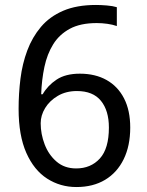

<svg xmlns="http://www.w3.org/2000/svg" viewBox="-20 -744 591 774"><path d="M288 10Q223 10 170 -24Q117 -58 86 -128Q55 -198 55 -305Q55 -367 62.5 -427Q70 -487 90 -540.5Q110 -594 145 -635.5Q180 -677 234.5 -700.5Q289 -724 367 -724Q386 -724 410.5 -722Q435 -720 451 -715V-639Q434 -645 412.5 -648Q391 -651 370 -651Q304 -651 261.5 -628Q219 -605 194.5 -565.5Q170 -526 159 -474Q148 -422 146 -364H152Q172 -399 208 -423Q244 -447 302 -447Q364 -447 409.5 -421.5Q455 -396 480 -347.5Q505 -299 505 -230Q505 -156 478.5 -102Q452 -48 403.5 -19Q355 10 288 10ZM287 -65Q346 -65 382.5 -105Q419 -145 419 -230Q419 -298 387 -337.5Q355 -377 290 -377Q246 -377 213 -357.5Q180 -338 162 -308.5Q144 -279 144 -247Q144 -204 160 -162Q176 -120 208 -92.5Q240 -65 287 -65Z"/></svg>

Font: lmalayalam25
Style: Book
Weight: 400
Designer: Jelle Bosma - Monotype Design Team
Foundry: Monotype Imaging Inc.
Version: Version 2.003